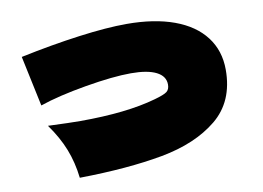

<svg xmlns="http://www.w3.org/2000/svg" viewBox="-70 -743 1139 833"><g transform="rotate(-10 500.0 -327.0)"><path d="M121 -262Q221 -258 263 -258Q467 -258 597 -295Q640 -307 652.5 -317Q665 -327 665 -348Q665 -385 626.5 -404.5Q588 -424 515 -424Q436 -424 313 -403Q190 -382 108 -354L61 -576Q199 -605 322.5 -621.5Q446 -638 533 -638Q655 -638 742.5 -606Q830 -574 876.5 -513Q923 -452 923 -368Q923 -228 829.5 -151.5Q736 -75 584 -47Q432 -19 218 -16Q210 -85 187 -143.5Q164 -202 121 -262Z"/></g></svg>

Font: Dela Gothic One
Style: Regular
Weight: 400
Designer: aratakana
Foundry: aratakana
Version: Version 1.004